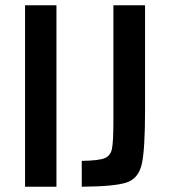

<svg xmlns="http://www.w3.org/2000/svg" viewBox="-20 -708 639 728"><path d="M75 0V-688H194V0ZM410 -250V-688H530V-291Q530 -140 517.5 -85.5Q505 -31 460 -16Q415 -1 290 0V-98Q354 -99 376.5 -108Q399 -117 404.5 -144Q410 -171 410 -250Z"/></svg>

Font: Saira Semi Condensed Medium
Style: Regular
Weight: 500
Width: 4
Designer: Hector Gatti with collaboration of the Omnibus-Type team
Foundry: Omnibus-Type
Version: Version 1.001; ttfautohint (v1.8)